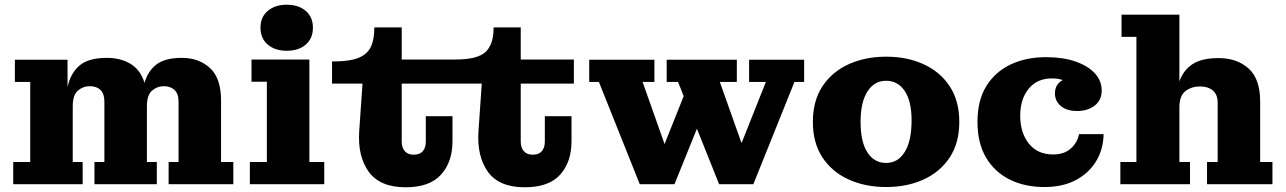

<svg xmlns="http://www.w3.org/2000/svg" viewBox="-20 -780 5444 813"><path d="M36 0V-94H108V-433H43V-527H266V-411Q278 -469 316 -502Q354 -535 433 -535Q491 -535 533 -509.5Q575 -484 592 -429Q606 -479 642.5 -507Q679 -535 750 -535Q822 -535 869 -492Q916 -449 916 -355V-94H968V0H694V-94H736V-350Q736 -383 719 -399Q702 -415 674 -415Q645 -415 623.5 -396Q602 -377 602 -330V-94H644V0H380V-94H422V-350Q422 -383 405.5 -399Q389 -415 360 -415Q331 -415 309.5 -396Q288 -377 288 -330V-94H330V0Z M1194 -565Q1145 -565 1114 -591Q1083 -617 1083 -663Q1083 -708 1114 -734Q1145 -760 1194 -760Q1244 -760 1274.5 -734Q1305 -708 1305 -663Q1305 -617 1274.5 -591Q1244 -565 1194 -565ZM1038 0V-94H1110V-434H1045V-528H1290V-94H1353V0Z M1698 13Q1589 13 1541.5 -52.5Q1494 -118 1501 -224L1515 -426H1386V-520H1395Q1461 -520 1498 -535Q1535 -550 1550 -581Q1565 -612 1565 -661V-664H1681V-528H1909Q2002 -528 2036 -560Q2070 -592 2070 -661V-664H2185V-528H2410V-426H2185V-180Q2185 -155 2198 -140Q2211 -125 2236 -125Q2262 -125 2274.5 -140Q2287 -155 2287 -180V-288H2400V-182Q2400 -94 2352 -40.5Q2304 13 2202 13Q2093 13 2046 -52.5Q1999 -118 2006 -224L2020 -426H1681V-180Q1681 -155 1694 -140Q1707 -125 1732 -125Q1758 -125 1770.5 -140Q1783 -155 1783 -180V-288H1896V-182Q1896 -94 1847.5 -40.5Q1799 13 1698 13Z M2689 0 2516 -433H2475V-527H2751V-433H2701L2794 -170L2875 -373L2851 -433H2803V-527H3100V-433H3028L3120 -174L3223 -433H3152V-527H3385V-433H3344L3170 0H3025L2931 -235L2836 0Z M3732 12Q3644 12 3573.5 -20Q3503 -52 3462.5 -113.5Q3422 -175 3422 -264Q3422 -353 3462.5 -414.5Q3503 -476 3573.5 -508Q3644 -540 3732 -540Q3821 -540 3891 -508Q3961 -476 4001.5 -414.5Q4042 -353 4042 -264Q4042 -175 4001.5 -113.5Q3961 -52 3891 -20Q3821 12 3732 12ZM3732 -90Q3782 -90 3811 -136.5Q3840 -183 3840 -271Q3840 -351 3811 -394.5Q3782 -438 3732 -438Q3682 -438 3653 -392.5Q3624 -347 3624 -264Q3624 -179 3653 -134.5Q3682 -90 3732 -90Z M4402 12Q4320 12 4256 -19.5Q4192 -51 4155.5 -112.5Q4119 -174 4119 -264Q4119 -355 4156.5 -415.5Q4194 -476 4259.5 -507Q4325 -538 4410 -538Q4481 -538 4534 -519.5Q4587 -501 4616 -469.5Q4645 -438 4645 -397Q4645 -356 4615.5 -333Q4586 -310 4541 -310Q4497 -310 4472 -331Q4447 -352 4447 -385Q4447 -423 4480 -441Q4461 -448 4434 -448Q4372 -448 4336 -404.5Q4300 -361 4300 -290Q4300 -218 4336.5 -172Q4373 -126 4440 -126Q4486 -126 4514 -151Q4542 -176 4549 -212H4653Q4652 -148 4621.5 -97.5Q4591 -47 4535.5 -17.5Q4480 12 4402 12Z M4724 0V-94H4792V-624H4729V-718H4974V-435Q4990 -482 5029 -508Q5068 -534 5140 -534Q5218 -534 5267 -490Q5316 -446 5316 -350V-94H5368V0H5091V-94H5136V-345Q5136 -380 5115.5 -397Q5095 -414 5061 -414Q5026 -414 5000 -394.5Q4974 -375 4974 -325V-94H5019V0Z"/></svg>

Font: Montagu Slab 16pt
Style: Bold
Weight: 700
Designer: Florian Karsten
Foundry: Florian Karsten
Version: Version 1.000; ttfautohint (v1.8.3)